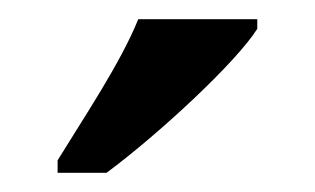

<svg xmlns="http://www.w3.org/2000/svg" viewBox="-20 -786 328 200"><path d="M40 -606H91C145 -646 226 -721 248 -756V-766H124C106 -721 67 -663 40 -619Z"/></svg>

Font: Noto Serif Condensed Semi
Style: Regular
Weight: 600
Width: 3
Designer: Monotype Design Team
Foundry: Monotype Imaging Inc.
Version: Version 1.002